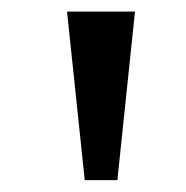

<svg xmlns="http://www.w3.org/2000/svg" viewBox="-20 -747 316 326"><path d="M123.9 -441.1H179.3L209.2 -727.3H93.8Z"/></svg>

Font: Margiela Sans Medium
Style: Regular
Weight: 500
Designer: Stefan Endress, Andreas Faust
Version: Version 1.100;FEAKit 1.0